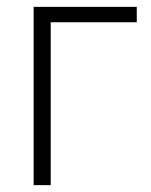

<svg xmlns="http://www.w3.org/2000/svg" viewBox="-20 -540 440 560"><path d="M78.1 0V-520H378.9V-475.1H127.9V0Z"/></svg>

Font: Rawline Light
Style: Regular
Weight: 300
Designer: Matt McInerney, Pablo Impallari, Rodrigo Fuenzalida
Foundry: Matt McInerney, Pablo Impallari, Rodrigo Fuenzalida
Version: Version 4.020;PS 004.020;hotconv 1.0.88;makeotf.lib2.5.64775